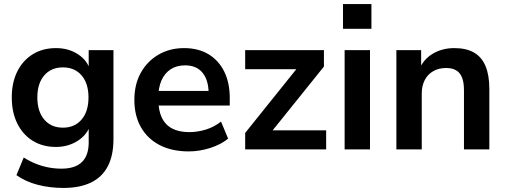

<svg xmlns="http://www.w3.org/2000/svg" viewBox="-20 -736 2493 946"><path d="M293 190Q225 190 165.5 174.5Q106 159 61 127L97 40Q125 58 156 70.5Q187 83 219 89Q251 95 283 95Q350 95 383.5 62.5Q417 30 417 -34V-124H426Q411 -73 363.5 -42.5Q316 -12 256 -12Q190 -12 141 -42.5Q92 -73 65 -128Q38 -183 38 -256Q38 -329 65 -383.5Q92 -438 141 -468.5Q190 -499 256 -499Q318 -499 364.5 -468.5Q411 -438 425 -388H417V-489H539V-49Q539 30 511 83.5Q483 137 428 163.5Q373 190 293 190ZM290 -107Q348 -107 382 -147Q416 -187 416 -256Q416 -325 382 -364.5Q348 -404 290 -404Q232 -404 198 -364.5Q164 -325 164 -256Q164 -187 198 -147Q232 -107 290 -107Z M910 10Q827 10 767 -21Q707 -52 674.5 -109Q642 -166 642 -244Q642 -320 673.5 -377Q705 -434 760.5 -466.5Q816 -499 887 -499Q957 -499 1007 -469Q1057 -439 1084.5 -384Q1112 -329 1112 -253V-216H743V-288H1024L1008 -273Q1008 -341 978 -377.5Q948 -414 892 -414Q850 -414 820.5 -394.5Q791 -375 775.5 -339.5Q760 -304 760 -255V-248Q760 -193 777 -157Q794 -121 828 -103Q862 -85 912 -85Q953 -85 994 -97.5Q1035 -110 1069 -137L1104 -53Q1069 -24 1016 -7Q963 10 910 10Z M1188 0V-81L1464 -425V-395H1188V-489H1576V-408L1297 -61V-94H1587V0Z M1670 -594V-716H1810V-594ZM1678 0V-489H1803V0Z M1933 0V-489H2055V-391H2044Q2066 -444 2112.5 -471.5Q2159 -499 2218 -499Q2277 -499 2315.2 -477.2Q2353.3 -455.3 2372.2 -410.5Q2391 -365.7 2391 -298V0H2266V-292Q2266 -330 2256.5 -354Q2247 -378 2227.5 -389.5Q2208 -401 2178 -401Q2142 -401 2114.8 -385.5Q2087.6 -370 2072.8 -341.6Q2058 -313.2 2058 -275V0Z"/></svg>

Font: Nunito Sans 12pt ExtraLight
Style: Regular
Weight: 200
Designer: Vernon Adams
Foundry: Vernon Adams
Version: Version 3.101;gftools[0.9.27]